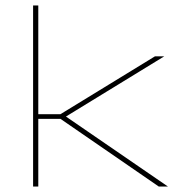

<svg xmlns="http://www.w3.org/2000/svg" viewBox="-20 -682 670 702"><path d="M560.5 0 201 -247.5H114.5V-264.5H201L546.5 -476H580.5L211.5 -250V-262.5L594 0ZM101 0V-662H120V0Z"/></svg>

Font: Anek Latin Expanded Thin
Style: Regular
Weight: 250
Width: 7
Designer: Yesha Goshar
Foundry: Ek Type
Version: Version 1.003